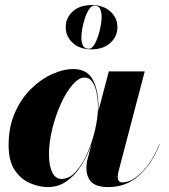

<svg xmlns="http://www.w3.org/2000/svg" viewBox="-20 -750 688 780"><path d="M247 -639.5Q247 -678 275.8 -703.8Q304.5 -729.5 352 -729.5Q399 -729.5 428 -703.8Q457 -678 457 -639.5Q457 -601.5 428 -575.5Q399 -549.5 352 -549.5Q304.5 -549.5 275.8 -575.5Q247 -601.5 247 -639.5ZM310.5 -598.5Q310.5 -580.5 316.2 -566.2Q322 -552 341 -552Q352.5 -552 362 -566.8Q371.5 -581.5 378.5 -603Q385.5 -624.5 389.2 -645.8Q393 -667 393 -680.5Q393 -698.5 387.2 -712.8Q381.5 -727 363 -727Q351.5 -727 341.8 -712.2Q332 -697.5 325 -676Q318 -654.5 314.2 -633.2Q310.5 -612 310.5 -598.5ZM380 -314Q380 -306 379.5 -298L422 -460H568L460 -48Q459.5 -43.5 458.8 -38.8Q458 -34 458 -30Q458 -21.5 462.5 -15.2Q467 -9 476.5 -9Q505 -9 533.8 -30.8Q562.5 -52.5 587 -87.8Q611.5 -123 626.5 -164L628 -163Q599.5 -88 547 -39Q494.5 10 420 10Q371.5 10 351.2 -10.5Q331 -31 331 -69Q331 -73 331.8 -82Q332.5 -91 334 -97L352.5 -166.5Q337 -121 312.2 -80.8Q287.5 -40.5 253 -15.2Q218.5 10 174 10Q139.5 10 102.8 -5.5Q66 -21 40.5 -58Q15 -95 15 -160Q15 -235 40.8 -292.8Q66.5 -350.5 106.8 -389.8Q147 -429 192.2 -449.2Q237.5 -469.5 277 -469.5Q334 -469.5 357 -426.2Q380 -383 380 -314ZM378 -314Q378 -344.5 372.5 -372.2Q367 -400 355.2 -417.5Q343.5 -435 324 -435Q300 -435 274.5 -405.5Q249 -376 227.5 -328.8Q206 -281.5 192.5 -227Q179 -172.5 179 -122Q179 -77 192.2 -50Q205.5 -23 230 -23Q261 -23 288 -52.5Q315 -82 335 -128Q355 -174 366.5 -223.8Q378 -273.5 378 -314Z"/></svg>

Font: Bodoni* 96
Style: Bold Italic
Weight: 700
Italic angle: -13°
Version: Version 2.2